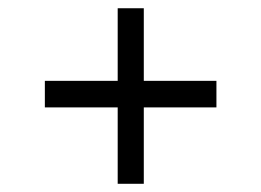

<svg xmlns="http://www.w3.org/2000/svg" viewBox="-20 -528 640 470"><path d="M89.8 -265.1V-330.1H268.1V-507.8H332V-330.1H509.8V-265.1H332V-78.1H268.1V-265.1Z"/></svg>

Font: Kreadon
Style: Regular
Weight: 400
Designer: kohakuno
Foundry: StudioGnu
Version: Version 1.000;Glyphs 3.1.2 (3151)